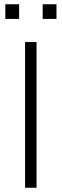

<svg xmlns="http://www.w3.org/2000/svg" viewBox="-20 -884 290 904"><path d="M98 0V-686H152V0ZM5 -795V-864H70V-795ZM181 -795V-864H246V-795Z"/></svg>

Font: Archivo SemiBold Thin
Style: Regular
Weight: 250
Version: Version 2.001